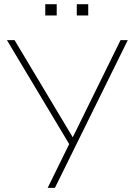

<svg xmlns="http://www.w3.org/2000/svg" viewBox="-20 -914 650 934"><path d="M323.2 -226.6V-202.1L13.7 -718.8H50.8L339.8 -236.3H329.1L566.4 -718.8H601.6L247.1 0H211.9ZM353.5 -893.6H409.2V-838.9H353.5ZM200.2 -893.6H255.9V-838.9H200.2Z"/></svg>

Font: Min Sans VF VF
Style: Regular
Weight: 400
Designer: Jinseong-Kim, NotoSansCJK, Nunito
Foundry: Jinseong-Kim
Version: Version 1.420;Glyphs 3.1.2 (3151)